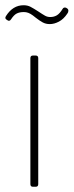

<svg xmlns="http://www.w3.org/2000/svg" viewBox="-53 -713 281 733"><path d="M63 -10V-491Q63 -501 73 -501H83Q93 -501 93 -491V-10Q93 0 83 0H73Q63 0 63 -10ZM84 -645Q82 -647 72.5 -654Q63 -661 55 -664Q47 -667 38 -667Q22 -667 11 -661.5Q0 -656 -11 -639Q-17 -630 -25 -636L-28 -638Q-36 -643 -30 -652Q-4 -693 37 -693Q52 -693 63.5 -687Q75 -681 92 -670Q110 -658 119 -653Q128 -648 139 -648Q153 -648 164 -654.5Q175 -661 186 -679Q188 -683 192 -684Q196 -685 200 -683L203 -681Q208 -678 208 -672Q208 -666 204 -661Q190 -640 172 -630.5Q154 -621 137 -621Q122 -621 110 -627.5Q98 -634 84 -645Z"/></svg>

Font: Barlow Condensed Thin
Style: Regular
Weight: 250
Width: 3
Designer: Jeremy Tribby
Foundry: Tribby Type
Version: Version 1.408